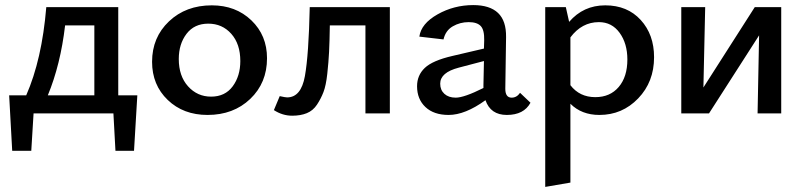

<svg xmlns="http://www.w3.org/2000/svg" viewBox="-20 -446 3161 755"><path d="M445 -71H520L507 147H434L426 0H112L103 147H28L16 -71H83Q145 -212 162 -418H445ZM168 -71H351V-346H236Q218 -192 168 -71Z M796 6Q701 6 639.5 -53Q578 -112 578 -203Q578 -299 644.5 -362Q711 -425 813 -425Q907 -425 968.5 -366Q1030 -307 1030 -217Q1030 -120 964 -57Q898 6 796 6ZM810 -66Q865 -66 895 -106.5Q925 -147 925 -206Q925 -273 889.5 -313Q854 -353 799 -353Q744 -353 713.5 -313Q683 -273 683 -214Q683 -147 719.5 -106.5Q756 -66 810 -66Z M1513 -418V0H1417V-346H1277Q1276 -281 1274 -241.5Q1272 -202 1267 -156Q1262 -110 1252 -84Q1242 -58 1226.5 -34.5Q1211 -11 1186.5 -1Q1162 9 1129 9Q1091 9 1057 -13L1080 -68Q1102 -63 1109 -63Q1164 -63 1179 -147Q1194 -231 1198 -418Z M2025 -81 2066 -42Q2040 6 1973 6Q1909 6 1889 -52Q1809 6 1744 6Q1686 6 1653 -25Q1620 -56 1620 -107Q1620 -150 1650.5 -179Q1681 -208 1759 -226L1883 -255L1884 -287Q1885 -328 1870.5 -343.5Q1856 -359 1823 -359Q1789 -359 1760.5 -342.5Q1732 -326 1724 -291L1629 -302Q1636 -353 1700.5 -389.5Q1765 -426 1841 -426Q1906 -426 1938.5 -395Q1971 -364 1970 -300L1967 -97Q1967 -62 1992 -62Q2012 -62 2025 -81ZM1772 -62Q1805 -62 1881 -100V-111L1883 -206L1784 -180Q1711 -161 1711 -117Q1711 -92 1727.5 -77Q1744 -62 1772 -62Z M2360 -425Q2447 -425 2499.5 -367.5Q2552 -310 2552 -221Q2552 -124 2489.5 -59Q2427 6 2337 6Q2267 6 2223 -38V272L2124 289V-418H2205L2218 -360Q2274 -425 2360 -425ZM2321 -64Q2379 -64 2413 -104Q2447 -144 2447 -212Q2447 -275 2416.5 -317Q2386 -359 2335 -359Q2268 -359 2223 -299V-111Q2259 -64 2321 -64Z M3052 -418V0H2959L2965 -307L2768 0H2659V-418H2753L2746 -102L2948 -418Z"/></svg>

Font: EauTestText Semibold
Style: Regular
Weight: 600
Designer: Christian Thalmann (Catharsis Fonts)
Version: Version 0.001;PS 000.001;hotconv 1.0.88;makeotf.lib2.5.64775